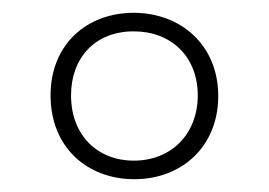

<svg xmlns="http://www.w3.org/2000/svg" viewBox="-20 -743 420 300"><path d="M190 -463C264 -463 321 -514 321 -593C321 -673 262 -723 189 -723C116 -723 59 -674 59 -594C59 -513 116 -463 190 -463ZM189 -492C132 -492 91 -532 91 -594C91 -652 128 -694 189 -694C248 -694 289 -654 289 -594C289 -534 248 -492 189 -492Z"/></svg>

Font: Noto Sans Gurmukhi UI Condensed ExtraLight
Style: Regular
Weight: 200
Width: 3
Designer: Jelle Bosma - Monotype Design Team
Foundry: Monotype Imaging Inc.
Version: Version 2.004